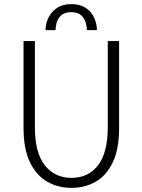

<svg xmlns="http://www.w3.org/2000/svg" viewBox="-20 -899 690 930"><path d="M326 11Q261.5 11 209 -18.8Q156.5 -48.5 125.2 -112.8Q94 -177 94 -280V-700H149V-283Q149 -159.5 197 -98.5Q245 -37.5 326 -37.5Q408 -37.5 455 -98.5Q502 -159.5 502 -283V-700H557V-280Q557 -177 526.2 -112.8Q495.5 -48.5 443.2 -18.8Q391 11 326 11ZM326 -879Q369 -879 396.2 -860Q423.5 -841 436.5 -812Q449.5 -783 449.5 -753H401Q401 -768 395.5 -788.5Q390 -809 373.5 -824.5Q357 -840 325 -840Q292.5 -840 276 -824.5Q259.5 -809 254.2 -788.5Q249 -768 249 -753H200.5Q200.5 -783 214 -812Q227.5 -841 255.2 -860Q283 -879 326 -879Z"/></svg>

Font: Trispace ExtraLight
Style: Regular
Weight: 200
Designer: Tyler Finck
Foundry: Etcetera Type Company
Version: Version 1.210; ttfautohint (v1.8.3)